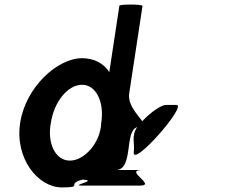

<svg xmlns="http://www.w3.org/2000/svg" viewBox="-20 -810 983 838"><path d="M68 -274C44 -118 146 8 250 8C348 8 266 -6 339 -26C415 -23 283 0 337 0H591C666 0 517 -68 601 -68H485C565 -68 521 -239 579 -255C552 -220 569 -180 564 -148C552 -70 800 -352 750 -352H704C685 -352 639 -322 601 -281C583 -307 536 -352 544 -403L602 -784C603 -792 502 -792 501 -785L457 -495C430 -538 384 -556 338 -556C231 -556 92 -430 68 -274ZM202 -274C216 -366 276 -440 338 -440C399 -440 436 -366 422 -274C418 -184 347 -109 285 -109C222 -109 185 -184 202 -274Z"/></svg>

Font: Ampere
Style: SCSuCndIta
Weight: 400
Version: Version 1